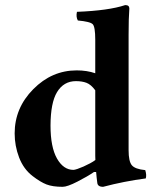

<svg xmlns="http://www.w3.org/2000/svg" viewBox="-20 -718 601 748"><path d="M351.6 -94.7Q351.6 -99.1 351.3 -103.3Q351.1 -107.4 351.1 -111.6Q351.1 -115.7 351.1 -120.1V-366.2Q334.5 -388.7 317.1 -395.3Q299.8 -401.9 275.9 -401.9Q228 -401.9 202.1 -358.9Q177.2 -317.9 176.8 -229Q176.8 -145 201.9 -100.6Q227.1 -56.2 266.1 -56.2Q270.5 -56.2 281.5 -59.8Q292.5 -63.5 305.2 -69.1Q317.9 -74.7 331.1 -81.8Q344.2 -88.9 351.6 -94.7ZM354.5 -47.9H346.2Q321.3 -30.8 281.7 -10.5Q242.2 9.8 224.1 9.8Q185.1 9.8 161.1 0.5Q137.2 -8.8 106.9 -32.2Q71.8 -59.1 54.4 -104.5Q37.1 -149.9 37.1 -198.2Q37.1 -297.4 109.6 -370.6Q182.1 -443.8 278.8 -443.8Q318.8 -443.8 351.1 -432.6V-563Q351.1 -613.8 341.1 -623.8Q331.1 -633.8 283.2 -638.2Q275.4 -652.3 279.8 -671.9Q403.8 -676.8 467.8 -698.2Q483.9 -698.2 483.9 -685.1Q481 -647.9 481 -583V-132.8Q481 -89.8 493.4 -74.5Q505.9 -59.1 545.9 -55.2Q551.8 -36.1 547.9 -22.9Q462.9 -11.7 381.8 9.8Q359.9 9.8 358.9 -6.8Q356.4 -24.4 354.5 -47.9Z"/></svg>

Font: Linux Libertine
Style: Bold
Weight: 700
Designer: Philipp H. Poll
Foundry: Philipp H. Poll
Version: Version 5.0.3